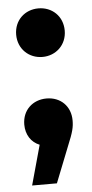

<svg xmlns="http://www.w3.org/2000/svg" viewBox="-52 -578 365 764"><g transform="rotate(-5 131.0 -196.0)"><path d="M131 -352C185 -352 228 -392 228 -449C228 -507 185 -546 131 -546C77 -546 34 -507 34 -449C34 -392 77 -352 131 -352ZM132 -186C77 -186 35 -148 35 -90C35 -49 56 -18 89 -5L45 154H144L201 10C224 -45 228 -64 228 -90C228 -147 188 -186 132 -186Z"/></g></svg>

Font: Montserrat Lite
Style: Bold
Weight: 700
Designer: Julieta Ulanovsky
Foundry: Julieta Ulanovsky
Version: Version 7.200;PS 007.200;hotconv 1.0.88;makeotf.lib2.5.64775